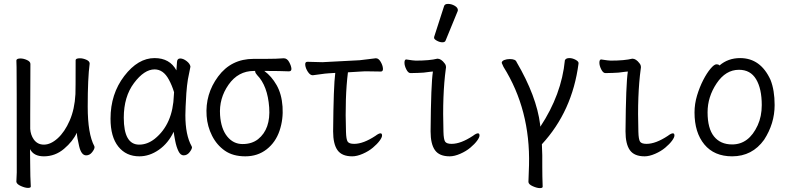

<svg xmlns="http://www.w3.org/2000/svg" viewBox="-20 -784 4040 985"><path d="M138 173Q138 180 123.5 180Q109 180 87.5 170.5Q66 161 64 149V147Q67 98 66 60Q66 -405 65 -440L64 -474Q65 -484 85 -484Q101 -484 118.5 -476Q136 -468 136 -456Q135 -388 135 -193V-123Q137 -92 153 -69Q172 -42 205 -42Q240 -42 276 -74.5Q312 -107 337.5 -165.5Q363 -224 367 -301Q368 -318 368 -475Q368 -485 390 -485Q406 -485 423 -477.5Q440 -470 440 -458Q430 -383 430 -237Q430 -97 464 -34L465 -29Q465 -19 452.5 -3Q440 13 422 13Q397 13 386 -34Q375 -81 374 -103Q354 -59 308.5 -20.5Q263 18 205 18Q153 18 134 -19L135 68Q135 119 138 173Z M695 18Q627 18 587 -32Q547 -82 547 -175Q547 -302 617.5 -394Q688 -486 773 -486Q851 -486 885 -423Q887 -445 888 -466Q889 -484 904.5 -484Q920 -484 937.5 -470.5Q955 -457 957 -442Q952 -420 944 -377Q939 -347 936 -306Q931 -225 931 -193Q931 -91 963 -34L965 -29Q965 -19 952.5 -3Q940 13 922 13Q906 13 895.5 -8.5Q885 -30 879 -60.5Q873 -91 871 -108Q843 -49 795 -15.5Q747 18 695 18ZM694 -42Q736 -42 774 -72Q867 -147 872 -296Q872 -304 873 -311Q862 -347 846 -376Q818 -428 773 -428Q720 -428 667.5 -358Q615 -288 615 -180Q615 -42 694 -42Z M1040 -189Q1032 -301 1099 -391.5Q1166 -482 1281 -482H1343Q1400 -482 1435 -485H1436Q1453 -485 1463.5 -465.5Q1474 -446 1475 -432Q1476 -418 1462 -418Q1414 -420 1351 -420H1336Q1373 -393 1399 -347.5Q1425 -302 1429.5 -237Q1434 -172 1414 -113Q1394 -54 1348 -18Q1302 18 1238.5 18Q1175 18 1133.5 -11Q1092 -40 1068 -87.5Q1044 -135 1040 -189ZM1304 -70Q1369 -122 1361 -233Q1353 -344 1299 -399Q1290 -409 1289 -417V-420H1282Q1202 -420 1152.5 -349.5Q1103 -279 1109 -193Q1114 -123 1145.5 -84Q1177 -45 1224.5 -45Q1272 -45 1304 -70Z M1787 18Q1734 18 1711.5 -13.5Q1689 -45 1689 -110Q1691 -343 1700 -410L1667 -408Q1649 -407 1622.5 -403Q1596 -399 1585 -398H1584Q1571 -398 1559.5 -415.5Q1548 -433 1546 -450Q1544 -467 1557 -467L1634 -465L1825 -475Q1846 -477 1870.5 -480.5Q1895 -484 1907 -485H1909Q1922 -485 1932.5 -467.5Q1943 -450 1944.5 -433.5Q1946 -417 1934 -417L1869 -418Q1859 -418 1849 -418Q1839 -418 1831 -417L1765 -413Q1749 -285 1755 -108Q1756 -69 1763.5 -57.5Q1771 -46 1797 -46Q1844 -46 1906 -87Q1923 -100 1932 -100Q1940 -100 1940 -89Q1940 -79 1927.5 -62Q1915 -45 1893 -26.5Q1871 -8 1841 5Q1811 18 1787 18Z M2287 18Q2234 18 2211.5 -13.5Q2189 -45 2189 -110Q2191 -356 2201 -417L2189 -416Q2150 -410 2124.5 -410Q2099 -410 2086 -409Q2074 -409 2064.5 -428Q2055 -447 2055 -462Q2055 -479 2064 -479Q2102 -473 2113 -473Q2184 -473 2224 -483Q2243 -483 2261 -459Q2271 -447 2267 -430Q2249 -297 2255 -108Q2256 -69 2263.5 -57.5Q2271 -46 2297 -46Q2344 -46 2406 -87Q2423 -100 2432 -100Q2440 -100 2440 -89Q2440 -79 2427.5 -62Q2415 -45 2393 -26.5Q2371 -8 2341 5Q2311 18 2287 18ZM2266 -576Q2263 -567 2249.5 -567Q2236 -567 2221.5 -575Q2207 -583 2207 -589.5Q2207 -596 2208 -597L2258 -752Q2261 -764 2278.5 -764Q2296 -764 2312.5 -754.5Q2329 -745 2329 -732Q2329 -729 2328 -727Z M2764 174Q2764 181 2749.5 181Q2735 181 2713.5 171.5Q2692 162 2691 150V148Q2693 99 2694 63Q2701 -221 2563 -441L2554 -461Q2554 -471 2567 -476Q2580 -481 2595 -481Q2625 -481 2630 -466Q2733 -290 2751 -145Q2752 -139 2752 -134Q2861 -299 2878 -475Q2883 -486 2901 -486Q2917 -486 2933.5 -477Q2950 -468 2948 -458Q2916 -213 2760 -44Q2763 12 2762 71Q2762 120 2764 174Z M3287 18Q3234 18 3211.5 -13.5Q3189 -45 3189 -110Q3191 -356 3201 -417L3189 -416Q3150 -410 3124.5 -410Q3099 -410 3086 -409Q3074 -409 3064.5 -428Q3055 -447 3055 -462Q3055 -479 3064 -479Q3102 -473 3113 -473Q3184 -473 3224 -483Q3243 -483 3261 -459Q3271 -447 3267 -430Q3249 -297 3255 -108Q3256 -69 3263.5 -57.5Q3271 -46 3297 -46Q3344 -46 3406 -87Q3423 -100 3432 -100Q3440 -100 3440 -89Q3440 -79 3427.5 -62Q3415 -45 3393 -26.5Q3371 -8 3341 5Q3311 18 3287 18Z M3736 18Q3644 18 3593.5 -43Q3543 -104 3543 -207Q3543 -251 3556 -294Q3569 -337 3587.5 -373Q3606 -409 3625 -431.5Q3644 -454 3655 -454Q3668 -454 3671 -448Q3715 -486 3777 -486Q3882 -486 3933 -374Q3954 -321 3954 -245Q3954 -150 3900 -67Q3839 18 3736 18ZM3736 -43Q3822 -43 3867 -141Q3888 -187 3888 -245Q3888 -329 3859 -377.5Q3830 -426 3771 -426Q3703 -426 3656.5 -356.5Q3610 -287 3610 -208Q3610 -125 3643 -84Q3676 -43 3736 -43Z"/></svg>

Font: LXGW WenKai Mono TC
Style: Regular
Weight: 400
Designer: LXGW / Fontworks Inc.
Foundry: LXGW / Fontworks Inc.
Version: Version 1.330